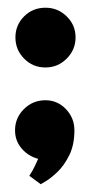

<svg xmlns="http://www.w3.org/2000/svg" viewBox="-20 -481 236 498"><path d="M56 -25 86 -3Q85 -3 98 -10.5Q111 -18 128.5 -34.5Q146 -51 159.5 -78Q173 -105 173 -143Q173 -175 151 -198Q129 -221 98 -221Q65 -221 42 -198Q19 -175 19 -143Q19 -116 36 -96Q53 -76 79 -69Q76 -62 70 -49.5Q64 -37 56 -25ZM176 -384Q176 -416 153 -438.5Q130 -461 98 -461Q65 -461 42.5 -438.5Q20 -416 20 -384Q20 -352 42.5 -329Q65 -306 98 -306Q130 -306 153 -329Q176 -352 176 -384Z"/></svg>

Font: Advent Pro Black
Style: Regular
Weight: 900
Version: Version 3.000